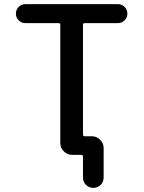

<svg xmlns="http://www.w3.org/2000/svg" viewBox="-20 -750 699 930"><path d="M103 -638Q84 -638 70.5 -651.5Q57 -665 57 -684Q57 -703 70.5 -716.5Q84 -730 103 -730H551Q570 -730 583.5 -716.5Q597 -703 597 -684Q597 -665 583.5 -651.5Q570 -638 551 -638H391Q382 -638 382 -630V-99Q382 -90 391 -90H425Q448 -90 465 -73Q482 -56 482 -33V110Q482 131 467.5 145.5Q453 160 432 160Q411 160 396.5 145.5Q382 131 382 110V9Q382 0 373 0H342H329Q306 0 289 -17Q272 -34 272 -57V-630Q272 -638 263 -638Z"/></svg>

Font: Rounded Mplus 1c Medium
Style: Regular
Weight: 500
Version: Version 1.059.20150529